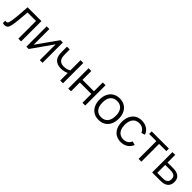

<svg xmlns="http://www.w3.org/2000/svg" viewBox="422 -2074 3608 3608"><g transform="rotate(45 2226.0 -270.0)"><path d="M20 -64.3Q49 -59.2 64.8 -66.8Q80.7 -74.5 88.1 -92.8Q95.5 -111 101.3 -144.7Q113 -213.7 121.5 -307Q130 -400.3 138.3 -540H505.7V0H432.3V-469.7H206.7L205 -445.8Q187.3 -204 167.3 -104.7Q157.8 -56.8 143 -31.7Q128.2 -6.5 99.2 1.8Q70.3 10 20 0Z M1074.5 -540V0H1003.2V-420.7L707.2 0H645.2V-540H716.5V-123L1012.8 -540Z M1544.8 -201Q1515.7 -186.3 1476.1 -176.8Q1436.5 -167.3 1393.5 -167.3Q1311.7 -167.3 1260.3 -203.8Q1209 -240.2 1193.8 -309.3Q1184.5 -351 1184.5 -421V-540H1258.5V-421Q1258.5 -373 1264.2 -342.7Q1274.2 -287.3 1309.6 -259.7Q1345 -232 1408.5 -232Q1448 -232 1483.9 -242Q1519.8 -252 1544.8 -270V-540H1618.5V0H1544.8Z M1758.2 0V-540H1831.5V-305.3H2136.2V-540H2209.5V0H2136.2V-235H1831.5V0Z M2575.2 15Q2496 15 2438.3 -21.1Q2380.7 -57.2 2350.1 -121.9Q2319.5 -186.7 2319.5 -270.7Q2319.5 -355.2 2350.6 -419.6Q2381.7 -484 2439.6 -519.5Q2497.5 -555 2575.2 -555Q2654.7 -555 2712.4 -519.1Q2770.2 -483.2 2800.7 -418.8Q2831.2 -354.5 2831.2 -270.7Q2831.2 -185.7 2800.4 -121.1Q2769.7 -56.5 2711.8 -20.8Q2653.8 15 2575.2 15ZM2575.2 -55.3Q2633.7 -55.3 2673.6 -82.1Q2713.5 -108.8 2733.3 -157.4Q2753.2 -206 2753.2 -270.7Q2753.2 -370.5 2707.7 -427.6Q2662.2 -484.7 2575.2 -484.7Q2516 -484.7 2476.2 -457.8Q2436.5 -431 2417 -383Q2397.5 -335 2397.5 -270.7Q2397.5 -205 2417.8 -156.5Q2438 -108 2477.8 -81.7Q2517.5 -55.3 2575.2 -55.3Z M3165 15Q3085.3 15 3028.4 -21Q2971.5 -57 2941.8 -121.4Q2912 -185.8 2911 -270Q2912 -355.7 2942.1 -419.9Q2972.2 -484.2 3029.2 -519.6Q3086.3 -555 3165.7 -555Q3219.7 -555 3265.6 -536.9Q3311.5 -518.8 3343.9 -485.1Q3376.3 -451.3 3391.3 -405.7L3319.3 -382.3Q3300.3 -430.5 3259.3 -457.6Q3218.3 -484.7 3165 -484.7Q3078.7 -484.7 3034.3 -426.7Q2990 -368.7 2989 -270Q2989.7 -204.5 3009.7 -156.3Q3029.7 -108.2 3069 -81.8Q3108.3 -55.3 3165 -55.3Q3219.7 -55.3 3258.4 -80.5Q3297.2 -105.7 3317.7 -154.3L3391.3 -132.7Q3361.3 -60.7 3303.3 -22.8Q3245.3 15 3165 15Z M3627.7 0V-472H3436V-540H3892.7V-472H3701V0Z M3987.8 0 3987.2 -540H4061.2V-336.7H4187.5Q4244.8 -336.7 4274.2 -331.3Q4338.5 -319.3 4375.3 -280Q4412.2 -240.7 4412.2 -168.3Q4412.2 -123.5 4396.2 -90Q4380.2 -56.5 4351.8 -35.9Q4323.3 -15.3 4285.8 -7Q4267 -3 4244.3 -1.5Q4221.7 0 4194.2 0ZM4191.2 -63Q4214.7 -63 4233 -64.2Q4251.3 -65.3 4265.8 -69.3Q4296.3 -78 4316.2 -101.9Q4336.2 -125.8 4336.2 -168.3Q4336.2 -211.8 4316 -236Q4295.8 -260.2 4259.2 -268Q4233.3 -273.7 4191.2 -273.7H4061.2V-63Z"/></g></svg>

Font: Manrope
Style: Regular
Weight: 400
Designer: Mikhail Sharanda
Foundry: Mikhail Sharanda
Version: Version 4.503